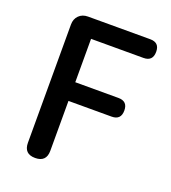

<svg xmlns="http://www.w3.org/2000/svg" viewBox="-134 -836 835 936"><g transform="rotate(20 283.0 -368.0)"><path d="M155 0Q97 0 97 -58V-671Q97 -700 115 -718Q133 -736 162 -736H315H485Q533 -736 533 -688Q533 -639 485 -639H213V-414H437Q485 -414 485 -366Q485 -317 437 -317H213V-58Q213 0 155 0Z"/></g></svg>

Font: GenSenRounded TW M
Style: Regular
Weight: 500
Version: Version 1.501;PS 1;hotconv 16.6.51;makeotf.lib2.5.65220